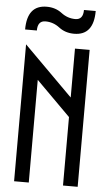

<svg xmlns="http://www.w3.org/2000/svg" viewBox="-59 -917 533 955"><g transform="rotate(5 207.5 -439.5)"><path d="M366.2 -683.6V0H293V-341.8L122.1 -512.7V0H48.8V-683.6L293 -439.5V-683.6ZM37.6 -756.8Q37.6 -878.9 135.3 -878.9Q179.2 -878.9 210.9 -854.5Q242.7 -830.1 281.7 -830.1Q320.8 -830.1 320.8 -878.9H379.4Q379.4 -756.8 281.7 -756.8Q237.8 -756.8 206.1 -781.2Q174.3 -805.7 135.3 -805.7Q96.2 -805.7 96.2 -756.8Z"/></g></svg>

Font: Saniretro
Style: Regular
Weight: 400
Designer: Jayvee D. Enaguas (Grand Chaos)
Version: Version 1.0 - 6/10/2013